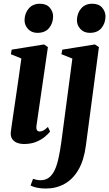

<svg xmlns="http://www.w3.org/2000/svg" viewBox="-20 -778 598 1052"><path d="M112 11Q90 11 72.2 3.8Q54.5 -3.5 45.5 -18.5Q36.5 -33.5 39.5 -57Q41 -69 45 -97.2Q49 -125.5 55 -165.8Q61 -206 68 -254Q75 -302 82.5 -354Q90 -406 97 -457.5L39.5 -481L44 -506L221 -534.5L242.5 -520L180 -90.5Q177.5 -72.5 182.5 -65Q187.5 -57.5 196.5 -57.5Q207.5 -57.5 217.8 -63Q228 -68.5 242.5 -82.5L254.5 -57Q244 -43.5 224.5 -27.5Q205 -11.5 176.8 -0.2Q148.5 11 112 11ZM185 -598Q153 -598 133.5 -619.2Q114 -640.5 114.5 -668.5Q115.5 -706 137.8 -731.8Q160 -757.5 198.5 -757.5Q234.5 -757.5 252.8 -736Q271 -714.5 271 -687.5Q270.5 -650.5 248.8 -624.2Q227 -598 185 -598ZM450.5 20Q440 100.5 409.5 152.5Q379 204.5 333.2 229.8Q287.5 255 231 255Q205 255 182.8 250.5Q160.5 246 147.5 238L161 202Q169.5 205 180.8 207.2Q192 209.5 201.5 209.5Q228.5 209.5 247.2 195.8Q266 182 278.8 155.8Q291.5 129.5 300.2 90.2Q309 51 316 0L376.5 -457L316.5 -481L321.5 -506L500 -534.5L522 -520ZM472 -598Q440 -598 420.5 -619.2Q401 -640.5 401.5 -668.5Q402.5 -706 424.8 -731.8Q447 -757.5 485.5 -757.5Q521.5 -757.5 539.8 -736Q558 -714.5 558 -687.5Q557.5 -650.5 535.8 -624.2Q514 -598 472 -598Z"/></svg>

Font: Merriweather 96pt
Style: Bold Italic
Weight: 700
Italic angle: -7.8°
Version: Version 2.101